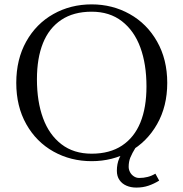

<svg xmlns="http://www.w3.org/2000/svg" viewBox="-20 -728 839 878"><path d="M54.4 -349Q54.4 -456.6 99.9 -538.1Q145.5 -619.6 224.2 -663.8Q302.9 -708 399.1 -708Q493.9 -708 573 -663.8Q652.1 -619.6 698.4 -537.9Q744.8 -456.1 744.8 -349Q744.8 -241.9 698.4 -160.4Q652.1 -78.9 573.2 -34.9Q494.2 9 399.1 9Q303.4 9 224.7 -34.9Q146 -78.9 100.2 -160.1Q54.4 -241.4 54.4 -349ZM649.8 -332.6Q649.8 -434.6 621.8 -510.9Q593.9 -587.1 537.6 -630.8Q481.4 -674.5 399.1 -674.5Q316.2 -674.5 260.2 -637Q204.1 -599.5 176.5 -530.7Q148.9 -461.9 148.9 -365.4Q148.9 -263.9 176.8 -187.8Q204.6 -111.8 260.8 -68.5Q316.9 -25.2 399.1 -25.2Q482 -25.2 538 -62.3Q594 -99.4 621.9 -167.6Q649.8 -235.8 649.8 -332.6ZM514.4 52.8Q514.4 21.8 525.2 -3.7Q536.1 -29.1 554.4 -51.1L557.1 -54.5H600.9Q583.6 -26.5 576 -7.5Q568.4 11.5 568.4 35Q568.4 47.2 574.5 59Q580.6 70.8 591.8 78.2Q602.9 85.8 616.8 85.8Q636.6 85.8 654.6 81.2Q672.6 76.8 690.6 66.2L707.9 97.9Q684.9 112.2 659.4 121Q633.9 129.8 603.1 129.8Q578.6 129.8 558.4 121.1Q538.2 112.5 526.3 95.2Q514.4 77.9 514.4 52.8Z"/></svg>

Font: Didactic
Style: Regular
Weight: 400
Designer: Tyler Finck
Foundry: Etcetera Type Co
Version: Version 3.007;FEAKit 1.0